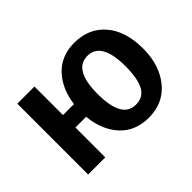

<svg xmlns="http://www.w3.org/2000/svg" viewBox="-109 -771 1014 1014"><g transform="rotate(-45 397.5 -264.5)"><path d="M515 -544Q623 -544 687 -469.5Q751 -395 751 -265Q751 -142 687 -63.5Q623 15 514 15Q415 15 354.5 -49.5Q294 -114 283 -223H203V0H75V-529H203V-316H285Q299 -420 359 -482Q419 -544 515 -544ZM514 -82Q570 -82 594.5 -127.5Q619 -173 619 -265Q619 -446 515 -446Q411 -446 411 -265Q411 -82 514 -82Z"/></g></svg>

Font: FiraGO Medium
Style: Regular
Weight: 500
Designer: bBox Type
Foundry: bBox Type GmbH
Version: Version 1.001;PS 001.001;hotconv 1.0.88;makeotf.lib2.5.64775